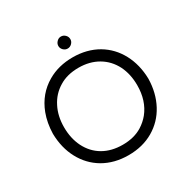

<svg xmlns="http://www.w3.org/2000/svg" viewBox="-184 -1002 1160 1177"><g transform="rotate(-30 396.5 -414.0)"><path d="M441.4 -790Q441.4 -807.6 428.7 -820.3Q416 -833 398.4 -833Q381.8 -833 369.1 -819.8Q356.4 -806.6 356.4 -790Q356.4 -773.4 369.1 -760.7Q381.8 -748 398.9 -748Q416 -748 428.7 -760.7Q441.4 -773.4 441.4 -790ZM574.2 -641.6Q497.1 -686.5 397 -686.5Q296.9 -686.5 219.7 -641.6Q125 -586.9 84 -479.5Q60.5 -417 58.6 -340.8Q60.5 -240.2 102.5 -162.1Q144.5 -84 218.8 -40Q295.9 4.9 396 4.9Q496.1 4.9 572.3 -39.6Q648.4 -84 690.4 -162.6Q732.4 -241.2 734.4 -340.8Q732.4 -440.4 690.4 -519.5Q648.4 -597.7 574.2 -641.6ZM655.3 -340.8Q655.3 -231.4 596.7 -158.2Q570.3 -126 534.2 -103.5Q477.5 -68.4 396.5 -68.4Q317.4 -68.4 258.8 -102.5Q200.2 -136.7 168 -201.2Q137.7 -262.7 137.7 -341.3Q137.7 -419.9 168.9 -480.5Q200.2 -543 258.8 -578.1Q315.4 -613.3 396.5 -613.3Q474.6 -613.3 533.7 -578.6Q592.8 -543.9 625 -480.5Q655.3 -418.9 655.3 -340.8Z"/></g></svg>

Font: FakePearl
Style: Light
Weight: 350
Version: Version 1.2